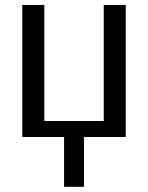

<svg xmlns="http://www.w3.org/2000/svg" viewBox="-20 -548 592 768"><path d="M69.3 0V-528.3H157.2V-64H395V-528.3H482.9V0H315.9V199.2H236.3V0Z"/></svg>

Font: Arial
Style: Regular
Weight: 400
Designer: Steve Matteson
Foundry: Ascender Corporation
Version: Version 2.00.3